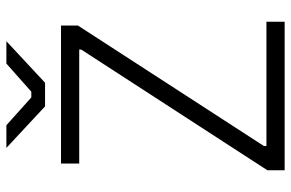

<svg xmlns="http://www.w3.org/2000/svg" viewBox="-175 -736 911 601"><g transform="rotate(-90 280.5 -435.5)"><path d="M248 -750H322L452 -871H382L294 -793H276L189 -871H118ZM48 0H513V-57H124V-65L501 -647V-700H69V-643H426V-637L48 -54Z"/></g></svg>

Font: Fixel Text Light
Style: Regular
Weight: 300
Width: 4
Designer: AlfaBravo + MacPaw
Foundry: Kyrylo Tkachov, Marchela Mozhyna, Serhii Makarenko, Maria Weinstein, Zakhar Kryvoshyya
Version: Version 1.211